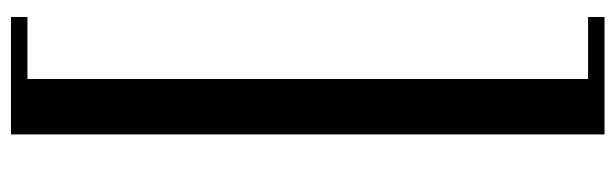

<svg xmlns="http://www.w3.org/2000/svg" viewBox="-406 -531 1122 350"><g transform="rotate(90 155.0 -356.0)"><path d="M11 185H225V-897H11V-867H124V155H11Z"/></g></svg>

Font: Prata
Style: Regular
Weight: 400
Designer: Cyreal (www.cyreal.org)
Foundry: Cyreal (www.cyreal.org)
Version: Version 1.010